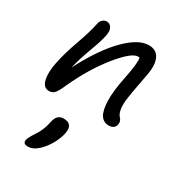

<svg xmlns="http://www.w3.org/2000/svg" viewBox="-197 -626 1009 1093"><g transform="rotate(30 307.0 -79.5)"><path d="M490.2 8.8Q455.1 8.8 436.5 -19.8Q418 -48.3 416 -111.8Q414.1 -175.3 435.1 -275.9Q457 -384.3 449.2 -414.1Q447.8 -414.1 444.3 -414.6Q440.9 -415 439 -415Q397 -415 313.7 -311.5Q230.5 -208 165 -64Q146 -20 132.1 -5.6Q118.2 8.8 97.2 8.8Q60.5 8.8 49.6 -36.1Q38.6 -81.1 53.2 -150.9Q67.4 -221.2 99.9 -311.5Q132.3 -401.9 144 -460.9Q147.9 -478.5 159.4 -488.8Q170.9 -499 187 -499Q206.1 -499 217.5 -480.2Q229 -461.4 221.2 -425.8Q214.8 -390.6 185.8 -312.7Q156.7 -234.9 142.1 -171.9Q223.6 -330.1 308.1 -416Q392.6 -502 460.9 -502Q511.7 -502 530.8 -460.9Q549.8 -419.9 535.2 -348.1Q506.8 -201.2 502.9 -158.7Q497.6 -90.3 521 -64.9Q539.6 -46.4 534.2 -22Q531.2 -7.8 519.8 0.5Q508.3 8.8 490.2 8.8ZM150.9 342.8Q117.2 342.8 123 314.9Q127.4 295.9 151.9 259.8Q182.1 217.3 194.8 155.8Q205.1 102.1 249 102.1Q312.5 102.1 298.8 169.9Q292.5 203.6 271.2 242.7Q250 281.7 219.2 311Q186 342.8 150.9 342.8Z"/></g></svg>

Font: Shantell Sans Normal
Style: Italic
Weight: 400
Italic angle: -11.31°
Designer: Stephen Nixon, Anya Danilova, Shantell Martin
Foundry: Arrow Type
Version: Version 1.006;[559af2be0]